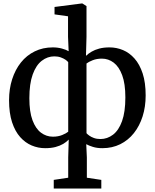

<svg xmlns="http://www.w3.org/2000/svg" viewBox="-20 -839 888 1102"><path d="M288.5 243V193.5L371.5 181V64.5L374.5 -38Q362 -24.5 343 -13.2Q324 -2 298.5 4.8Q273 11.5 239 11.5Q199 11.5 162 -4Q125 -19.5 95.8 -52.2Q66.5 -85 49.2 -137.5Q32 -190 32 -264Q32 -329 49.8 -384.2Q67.5 -439.5 100.2 -480.5Q133 -521.5 179.5 -544.2Q226 -567 283 -567Q311.5 -567 335.8 -560.2Q360 -553.5 374 -545L370.5 -628V-745.5L293 -756.5V-799L448 -819H453L476.5 -804V-628L473.5 -518.5Q487 -531.5 505.8 -542.5Q524.5 -553.5 549.8 -560.2Q575 -567 608.5 -567Q649 -567 686 -551.5Q723 -536 752.2 -503Q781.5 -470 798.8 -417.5Q816 -365 816 -291Q816 -226 798.5 -171Q781 -116 748.5 -75Q716 -34 670 -11.2Q624 11.5 567.5 11.5Q537 11.5 513 4Q489 -3.5 475 -11.5L478.5 64.5V181L561.5 193.5V243ZM283.5 -54.5Q313.5 -54.5 336.8 -64Q360 -73.5 371.5 -83V-482Q367.5 -488 356.5 -495.8Q345.5 -503.5 329 -509.5Q312.5 -515.5 292 -515.5Q252.5 -515.5 219.8 -490.2Q187 -465 167.8 -411.8Q148.5 -358.5 148.5 -275Q148.5 -197.5 166.5 -149Q184.5 -100.5 215.2 -77.5Q246 -54.5 283.5 -54.5ZM556.5 -41Q596 -41 628.8 -66Q661.5 -91 680.5 -143.8Q699.5 -196.5 699.5 -280Q699.5 -358.5 681.2 -407.5Q663 -456.5 632.5 -479.5Q602 -502.5 565 -502.5Q535 -502.5 511.8 -493.2Q488.5 -484 476.5 -474.5V-74.5Q481 -69 491.8 -61Q502.5 -53 519 -47Q535.5 -41 556.5 -41Z"/></svg>

Font: Merriweather 24pt Medium
Style: Regular
Weight: 500
Designer: Eben Sorkin
Foundry: Eben Sorkin
Version: Version 2.100